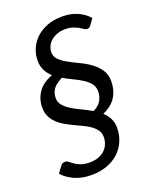

<svg xmlns="http://www.w3.org/2000/svg" viewBox="-146 -804 754 948"><g transform="rotate(-20 231.0 -330.0)"><path d="M285.5 -231Q315 -245.5 327.5 -267Q340 -288.5 340 -315Q340 -339.5 326.5 -356.5Q313 -373.5 291.8 -387Q270.5 -400.5 244.8 -412.5Q219 -424.5 194.5 -439Q159.5 -421.5 145.5 -401.5Q131.5 -381.5 131.5 -355.5Q131.5 -332.5 146 -315.8Q160.5 -299 183 -285.2Q205.5 -271.5 232.8 -258.8Q260 -246 285.5 -231ZM414.5 -633.5Q407 -622.5 395.5 -622.5Q388 -622.5 379.8 -628.2Q371.5 -634 359.8 -640.8Q348 -647.5 331.5 -653.2Q315 -659 291 -659Q267.5 -659 248.8 -652Q230 -645 216.5 -633.5Q203 -622 195.8 -606.5Q188.5 -591 188.5 -574Q188.5 -551 205.5 -534.8Q222.5 -518.5 248 -504.5Q273.5 -490.5 303.2 -476.5Q333 -462.5 358.5 -444Q384 -425.5 401 -400.5Q418 -375.5 418 -339.5Q418 -294 396 -258.2Q374 -222.5 326 -202Q344 -185.5 355.2 -164.2Q366.5 -143 366.5 -114.5Q366.5 -77.5 353 -45.2Q339.5 -13 314 11Q288.5 35 251.8 48.8Q215 62.5 168 62.5Q119.5 62.5 81.2 45.5Q43 28.5 19 1.5L43 -31.5Q47.5 -38 53.2 -41Q59 -44 67.5 -44Q76.5 -44 84.8 -37Q93 -30 105.2 -21.5Q117.5 -13 135.8 -6Q154 1 182.5 1Q207.5 1 227.2 -6.2Q247 -13.5 260.8 -26.2Q274.5 -39 281.8 -56.2Q289 -73.5 289 -94Q289 -114.5 278.8 -129.5Q268.5 -144.5 252 -156.5Q235.5 -168.5 214.2 -178.5Q193 -188.5 171 -199Q149 -209.5 127.8 -221.5Q106.5 -233.5 90 -249.2Q73.5 -265 63.2 -285.5Q53 -306 53 -334Q53 -378 77.2 -413.2Q101.5 -448.5 152.5 -468Q134 -485 122.5 -507Q111 -529 111 -560Q111 -592.5 124 -622Q137 -651.5 161 -674Q185 -696.5 219.8 -709.8Q254.5 -723 298 -723Q343.5 -723 378.5 -707.5Q413.5 -692 437 -665Z"/></g></svg>

Font: Lato 2
Style: Italic
Weight: 400
Italic angle: -7°
Designer: Lukasz Dziedzic with Adam Twardoch and Botio Nikoltchev
Foundry: tyPoland Lukasz Dziedzic
Version: Version 2.015; 2015-08-06; http://www.latofonts.com/